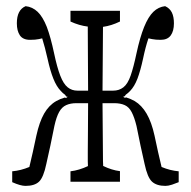

<svg xmlns="http://www.w3.org/2000/svg" viewBox="-20 -548 625 629"><path d="M20 13.2Q48.3 10.7 76.2 -1Q87.4 -47.4 99.1 -103.5Q108.9 -148.4 124.5 -175.8Q140.1 -203.1 164.1 -216.8Q176.8 -224.1 192.4 -228.5Q197.3 -225.1 201.7 -231.4Q197.3 -229.5 193.4 -237.3Q185.5 -242.7 179.2 -250Q165 -264.6 154.8 -290.3Q144.5 -315.9 135.7 -356Q127.4 -393.1 118.2 -422.4Q110.4 -420.4 107.4 -419.9Q96.2 -417.5 78.6 -417.5Q55.2 -417.5 45.2 -432.1Q35.2 -446.8 35.2 -471.7Q35.2 -515.6 64 -527.8Q86.4 -525.4 103.3 -509.3Q120.1 -493.2 133.3 -460Q146 -426.3 157.2 -373.5Q167 -327.1 177.5 -300Q188 -272.9 201.7 -262Q215.3 -251 233.9 -251Q233.9 -251 268.6 -251Q268.6 -251 268.6 -255.9Q268.6 -299.3 268.1 -348.9Q267.6 -398.4 267.6 -444.8Q267.6 -446.3 267.6 -457Q267.6 -457 267.6 -460.9Q239.3 -464.4 210.9 -477.5Q210.9 -490.2 210.9 -512.7Q210.9 -512.7 373 -512.7Q373 -490.2 373 -477.5Q345.2 -463.9 317.4 -460Q315.9 -257.3 315.9 -255.9Q315.9 -255.9 315.9 -251Q315.9 -251 350.6 -251Q370.1 -251 384.3 -262Q398.4 -272.9 408 -300.3Q417.5 -327.6 427.2 -373.5Q438.5 -425.8 452.1 -459.5Q465.8 -493.2 482.4 -509.3Q499 -525.4 521 -527.8Q536.1 -521 543 -507.1Q549.8 -493.2 549.8 -471.7Q549.8 -446.3 539.3 -431.9Q528.8 -417.5 506.3 -417.5Q490.2 -417.5 478 -419.9Q474.6 -420.4 466.3 -422.4Q456.5 -393.6 448.7 -356Q439.9 -315.4 430.2 -290Q420.4 -264.6 406.2 -250Q399.9 -243.2 392.1 -237.8Q387.7 -230 383.3 -231.9Q388.2 -225.6 393.1 -229Q408.7 -224.1 421.4 -216.8Q444.3 -203.1 460.4 -175.5Q476.6 -147.9 486.3 -103.5Q498 -47.4 509.3 -1Q537.1 10.7 565.4 13.2Q565.4 36.1 565.4 48.8Q556.2 52.7 543.7 56.9Q531.2 61 522 61Q493.2 61 478 47.1Q462.9 33.2 453.6 -11.2Q440.4 -68.4 427.2 -135.3Q420.4 -163.1 411.6 -180.2Q402.8 -197.3 388.7 -203.6Q374.5 -210 354 -210Q354 -210 315.9 -210Q315.9 -210 315.9 -205.1Q315.9 -160.6 317.4 -20Q317.4 -9.3 317.9 -8.3Q317.9 -4.9 317.9 -4.4Q345.7 9.3 373 12.7Q373 34.7 373 47.4Q373 47.4 210.9 47.4Q210.9 35.2 210.9 13.2Q239.3 9.8 268.1 -3.9Q268.1 -13.7 267.6 -20Q267.6 -30.3 267.6 -50.8Q267.6 -82 268.1 -115.7Q268.6 -149.4 268.6 -205.1Q268.6 -205.1 268.6 -210Q268.6 -210 230.5 -210Q210.9 -210 196.8 -203.6Q182.6 -197.3 173.6 -180.9Q164.6 -164.6 158.2 -135.3Q145 -68.4 131.8 -11.2Q122.6 33.2 107.9 47.1Q93.3 61 63.5 61Q47.4 61 20 48.8Q20 36.1 20 13.2Z"/></svg>

Font: Scarab Serif
Style: Light
Weight: 300
Designer: John Roberts
Foundry: Scarab
Version: 1.0